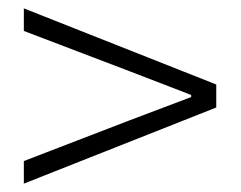

<svg xmlns="http://www.w3.org/2000/svg" viewBox="-20 -597 575 459"><path d="M37 -158 497 -340V-395L37 -577V-523L289 -427L437 -370V-365L289 -309L37 -212Z"/></svg>

Font: Noto Sans JP Light
Style: Regular
Weight: 300
Designer: Ryoko NISHIZUKA (kana & ideographs); Paul D. Hunt (Latin, Greek & Cyrillic); Wenlong ZHANG (bopomofo); Sandoll Communica
Foundry: Adobe Systems Incorporated
Version: Version 1.004;PS 1.004;hotconv 1.0.82;makeotf.lib2.5.63406